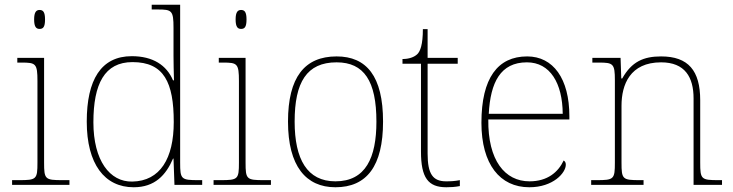

<svg xmlns="http://www.w3.org/2000/svg" viewBox="-20 -780 3093 810"><path d="M147 -658C162 -658 170 -666 170 -698C170 -729 162 -738 147 -738C133 -738 124 -729 124 -698C124 -666 133 -658 147 -658ZM31 0H273V-20H243C170 -20 166 -24 166 -94V-536H53V-516H71C131 -516 138 -512 138 -438V-94C138 -24 134 -20 61 -20H31Z M544 10C633 10 680 -41 710 -111H712L716 0H833V-20H817C744 -20 740 -24 740 -94V-760H620V-740H645C705 -740 712 -736 712 -662V-543C712 -515 713 -478 714 -441H710C683 -505 625 -543 536 -543C406 -543 346 -443 346 -267C346 -88 421 10 544 10ZM538 -14C443 -12 374 -103 374 -264C374 -426 421 -518 539 -518C672 -518 713 -432 713 -265C713 -112 656 -16 538 -14Z M997 -658C1012 -658 1020 -666 1020 -698C1020 -729 1012 -738 997 -738C983 -738 974 -729 974 -698C974 -666 983 -658 997 -658ZM881 0H1123V-20H1093C1020 -20 1016 -24 1016 -94V-536H903V-516H921C981 -516 988 -512 988 -438V-94C988 -24 984 -20 911 -20H881Z M1395 10C1527 10 1596 -79 1596 -267C1596 -459 1526 -542 1400 -542C1265 -542 1195 -454 1195 -267C1195 -79 1271 10 1395 10ZM1395 -15C1276 -15 1223 -108 1223 -267C1223 -433 1274 -517 1400 -517C1516 -517 1568 -438 1568 -267C1568 -115 1523 -15 1395 -15Z M1863 10C1881 10 1899 9 1920 5V-20C1899 -16 1884 -15 1862 -15C1806 -15 1784 -46 1784 -132V-511H1911V-536H1784V-657H1764C1764 -592 1753 -563 1740 -551C1727 -539 1706 -531 1678 -531V-511H1756V-141C1756 -30 1786 10 1863 10Z M2213 10C2314 10 2367 -51 2367 -85C2367 -94 2364 -99 2358 -103C2335 -54 2290 -15 2214 -15C2110 -15 2038 -103 2040 -276H2382V-290C2382 -448 2314 -542 2204 -542C2080 -542 2011 -451 2011 -262C2011 -87 2089 10 2213 10ZM2354 -300H2042C2049 -432 2091 -517 2203 -517C2301 -517 2353 -429 2354 -300Z M2474 0H2695V-20H2679C2606 -20 2602 -24 2602 -94V-334C2602 -423 2638 -517 2769 -517C2870 -517 2906 -454 2906 -365V0H3026V-20H3011C2938 -20 2934 -24 2934 -94V-357C2934 -482 2884 -542 2769 -542C2695 -542 2645 -520 2605 -449H2601L2598 -536H2479V-516H2507C2567 -516 2574 -511 2574 -442V-94C2574 -24 2570 -20 2497 -20H2474Z"/></svg>

Font: Noto Serif Sinhala Thin
Style: Regular
Weight: 100
Designer: Jelle Bosma - Monotype Design Team
Foundry: Monotype Imaging Inc.
Version: Version 2.007